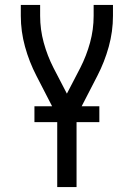

<svg xmlns="http://www.w3.org/2000/svg" viewBox="-20 -755 540 775"><path d="M211 0V-286L127 -449Q98 -505 81 -566.5Q64 -628 64 -691V-735H142V-691Q142 -636 156.5 -583Q171 -530 196 -481L250 -377L304 -481Q329 -530 343.5 -583Q358 -636 358 -691V-735H436V-691Q436 -628 419 -566.5Q402 -505 373 -449L289 -286V0ZM119 -262V-326H381V-262Z"/></svg>

Font: Zed Sans
Style: Regular
Weight: 400
Designer: Belleve Invis
Foundry: Belleve Invis
Version: Version 1.0.0; ttfautohint (v1.8.4)